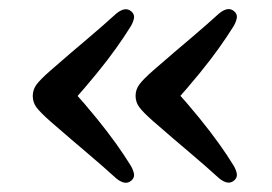

<svg xmlns="http://www.w3.org/2000/svg" viewBox="-20 -449 597 422"><path d="M52 -238Q52 -251.8 60.1 -263Q68.3 -274.1 90.4 -293.5Q115.4 -315.4 135.8 -332.8Q156.1 -350.2 173.4 -364.7Q190.6 -379.2 205.7 -392.5Q220.7 -405.8 235.4 -419Q244.7 -426.7 253.1 -428.4Q261.5 -430 268.6 -424Q275.9 -417.8 274.5 -409.2Q273 -400.5 267.2 -390.8Q253 -368 235.1 -342.9Q217.2 -317.7 192.7 -287.7Q168.2 -257.6 134 -219.1V-256.9Q168.2 -218.9 192.7 -188.6Q217.2 -158.3 235.1 -133.3Q253 -108.3 267.2 -85.2Q273 -75.5 274.5 -66.8Q275.9 -58.2 268.6 -52Q261.5 -46 253.1 -47.6Q244.7 -49.3 235.4 -57Q220.7 -70.2 205.7 -83.5Q190.6 -96.8 173.4 -111.3Q156.1 -125.8 135.8 -143.3Q115.4 -160.9 90.4 -182.5Q68.3 -202.1 60.1 -213.1Q52 -224.2 52 -238ZM278 -238.3Q278 -252.1 286.2 -263.3Q294.3 -274.4 316.4 -293.8Q341.4 -315.7 361.8 -333.1Q382.1 -350.5 399.4 -365Q416.6 -379.5 431.7 -392.8Q446.7 -406.1 461.4 -419.3Q470.7 -427 479.1 -428.7Q487.5 -430.3 494.6 -424.3Q501.9 -418.1 500.5 -409.5Q499 -400.8 493.2 -391.1Q479 -368.3 461.1 -343.2Q443.2 -318 418.7 -288Q394.2 -257.9 360 -219.4V-257.2Q394.2 -219.2 418.7 -188.9Q443.2 -158.6 461.1 -133.6Q479 -108.6 493.2 -85.5Q499 -75.8 500.5 -67.1Q501.9 -58.5 494.6 -52.3Q487.5 -46.3 479.1 -47.9Q470.7 -49.6 461.4 -57.3Q446.7 -70.5 431.7 -83.8Q416.6 -97.1 399.4 -111.6Q382.1 -126.1 361.8 -143.6Q341.4 -161.2 316.4 -182.8Q294.3 -202.4 286.2 -213.4Q278 -224.5 278 -238.3Z"/></svg>

Font: Fraunces SuperSoft 9pt
Style: Regular
Weight: 900
Version: Version 1.000;[b76b70a41]